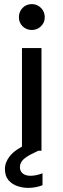

<svg xmlns="http://www.w3.org/2000/svg" viewBox="-20 -734 308 935"><path d="M154 -51 177 -5 130 18Q100 34 88.5 48.5Q77 63 77 80Q77 100 91 111Q105 122 128 122Q155 122 187 110V168Q172 174 154 177.5Q136 181 118 181Q90 181 64 172Q38 163 21 143Q4 123 4 89Q4 56 28.5 25.5Q53 -5 112 -33ZM87 -500H182V0H87ZM135 -588Q108 -588 90 -606Q72 -624 72 -650Q72 -677 90 -695.5Q108 -714 135 -714Q161 -714 179.5 -695.5Q198 -677 198 -650Q198 -624 179.5 -606Q161 -588 135 -588Z"/></svg>

Font: Albert Sans Medium
Style: Regular
Weight: 500
Designer: Andreas Rasmussen
Foundry: a.Foundry
Version: Version 1.025